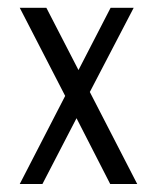

<svg xmlns="http://www.w3.org/2000/svg" viewBox="-20 -459 362 479"><path d="M204.1 -229.5 322.3 0H254.9L170.9 -164.1L85.9 0H29.3L142.6 -219.7L29.3 -439.5H95.7L175.8 -284.2L255.9 -439.5H313.5Z"/></svg>

Font: RIT TN Joy
Style: Extra Bold
Weight: 800
Designer: Hussain K H
Foundry: Rachana Institute of Typography
Version: 1.6.2